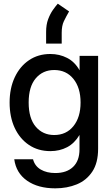

<svg xmlns="http://www.w3.org/2000/svg" viewBox="-20 -822 616 1053"><path d="M283.2 210.9Q188.5 210.9 128.4 168.9Q68.4 127 58.1 51.3H161.1Q170.9 88.9 203.6 107.9Q236.3 127 283.2 127Q345.7 127 380.9 93.3Q416 59.6 416 -2.9V-81.1H415.5Q388.7 -36.1 347.9 -14.6Q307.1 6.8 256.3 6.8Q189 6.8 138.7 -27.1Q88.4 -61 60.5 -120.8Q32.7 -180.7 32.7 -259.3Q32.7 -337.9 60.8 -397.9Q88.9 -458 139.2 -491.9Q189.5 -525.9 255.9 -525.9Q306.2 -525.9 348.1 -504.4Q390.1 -482.9 416 -437H416.5V-515.6H518.1V-6.8Q518.1 71.3 486.3 119.1Q454.6 167 401.4 189Q348.1 210.9 283.2 210.9ZM277.3 -81.5Q343.3 -81.5 382.6 -130.1Q421.9 -178.7 421.9 -259.8Q421.9 -340.8 382.6 -389.4Q343.3 -438 277.3 -438Q214.8 -438 176 -392.3Q137.2 -346.7 137.2 -259.8Q137.2 -172.9 176 -127.2Q214.8 -81.5 277.3 -81.5ZM232.9 -583V-647Q232.9 -687 244.1 -716.8Q255.4 -746.6 270.3 -767.6Q285.2 -788.6 296.9 -801.8L358.9 -759.3Q342.3 -730.5 330.3 -705.6Q318.4 -680.7 318.4 -642.6V-583Z"/></svg>

Font: Inter Display Medium
Style: Regular
Weight: 500
Designer: Rasmus Andersson
Foundry: rsms
Version: Version 4.001;git-9221beed3